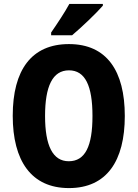

<svg xmlns="http://www.w3.org/2000/svg" viewBox="-20 -950 702 980"><path d="M505 -921V-930H334C310 -886 274 -832 241 -784V-770H348C398 -812 473 -884 505 -921ZM617 -358C617 -588 525 -725 332 -725C141 -725 45 -593 45 -359C45 -130 139 10 332 10C525 10 617 -129 617 -358ZM210 -358C210 -509 248 -591 332 -591C415 -591 452 -512 452 -358C452 -204 415 -127 331 -127C249 -127 210 -207 210 -358Z"/></svg>

Font: Noto Sans Georgian Condensed ExtraBold
Style: Regular
Weight: 800
Width: 3
Designer: Monotype Design Team, Akaki Razmadze
Foundry: Google LLC
Version: Version 2.005